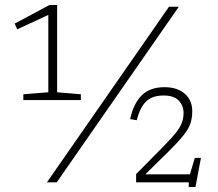

<svg xmlns="http://www.w3.org/2000/svg" viewBox="-20 -734 876 773"><path d="M169 0 660.5 -707H700L208.5 0ZM789 -98.5 767 19H740V0H528V-33L642.5 -149Q673.5 -180.5 690 -202Q706.5 -223.5 712.8 -241.5Q719 -259.5 719 -279Q719 -308.5 699.8 -329Q680.5 -349.5 638.5 -349.5Q593 -349.5 568.2 -325.5Q543.5 -301.5 530.5 -250L504 -254.5Q517 -316 550 -349.5Q583 -383 642.5 -383Q693 -383 723.5 -357Q754 -331 754 -286Q754 -259.5 746.8 -237.5Q739.5 -215.5 719.2 -189.8Q699 -164 659.5 -125L565 -32H744.5L764.5 -98.5ZM174.5 -362.5V-674L49.5 -616L39 -639L179.5 -714H210V-362.5L305.5 -354.5V-331H74V-354.5Z"/></svg>

Font: Newsreader Caption ExtraLight
Style: Regular
Weight: 275
Designer: Hugues Gentile
Foundry: Production Type
Version: Version 1.001